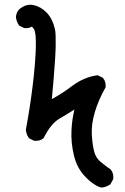

<svg xmlns="http://www.w3.org/2000/svg" viewBox="-20 -803 540 830"><path d="M417.5 7.8Q406.7 4.9 395.8 -1.2Q384.8 -7.3 373.5 -16.1Q362.3 -24.9 350.6 -37.1Q314 -73.2 299.8 -129.9Q286.1 -186 289.1 -241.7Q291.5 -288.1 301.8 -329.6Q269 -308.6 236.8 -290Q199.7 -268.1 169.4 -207.5L168.9 -206.1L168 -205.6Q160.2 -198.7 150.1 -196Q140.1 -193.4 128.4 -194.3H127.4L126.5 -194.8L106.9 -204.6L105.5 -205.6L104.5 -206.5Q101.1 -211.4 98.4 -217Q95.7 -222.7 94.2 -228.5Q92.8 -234.4 91.8 -240.7V-241.2V-242.2Q109.4 -335.9 121.1 -431.4Q132.8 -526.9 134.8 -595.2Q136.7 -662.6 126.5 -677.7Q123 -683.1 120.4 -685.5Q117.7 -688 116.9 -687.5Q116.2 -687 115.2 -687Q105 -679.7 85.4 -681.6H84.5L83.5 -682.1L64 -691.9L62.5 -692.9L61.5 -694.3Q50.8 -710.9 48.8 -730V-730.5V-731Q49.8 -736.8 51.3 -742.2Q52.7 -747.6 55.4 -752.4Q58.1 -757.3 62 -761.7L62.5 -762.2Q92.3 -787.6 124 -781.2Q155.3 -774.9 180.9 -749.3Q206.5 -723.6 217.8 -676.3Q219.7 -666.5 220.5 -648.7Q221.2 -630.9 220.7 -605Q220.2 -579.1 218 -544.7Q215.8 -510.3 212.4 -468Q209 -425.8 204.1 -374.5Q250.5 -399.9 293.5 -432.6Q317.9 -450.7 344.7 -462.2Q371.6 -473.6 400.4 -477.5H402.3L403.8 -477.1L423.3 -467.3L424.8 -466.8L425.3 -465.8Q438.5 -450.2 436.5 -426.3V-424.8L435.5 -423.8Q421.4 -398.9 409.9 -372.6Q398.4 -346.2 390.1 -318.8Q374 -264.2 377 -219.2Q378.4 -196.3 381.1 -178Q383.8 -159.7 387.7 -146Q391.1 -132.8 398.2 -121.8Q405.3 -110.8 416.5 -102.1Q423.8 -96.2 430.9 -90.6Q438 -85 444.6 -80.1Q451.2 -75.2 457.5 -71.3L458 -70.8L458.5 -70.3Q471.7 -54.7 469.7 -30.8V-29.3L469.2 -28.3L457.5 -6.8L456.5 -5.4L455.1 -4.9Q446.8 0.5 438 3.7Q429.2 6.8 419.4 7.8H418.5Z"/></svg>

Font: NaikaiFont
Style: SemiBold
Weight: 600
Version: Version 1.89